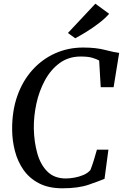

<svg xmlns="http://www.w3.org/2000/svg" viewBox="-20 -1008 663 1036"><path d="M316.5 8Q242.5 8 190.8 -18.8Q139 -45.5 107.2 -90.8Q75.5 -136 60.8 -192.2Q46 -248.5 45.5 -307Q44.5 -408 73.2 -489.8Q102 -571.5 154.5 -630Q207 -688.5 277.2 -720Q347.5 -751.5 429 -751.5Q497.5 -751.5 547.2 -738.5Q597 -725.5 623 -722.5L593 -537.5H523.5L515 -681.5Q500.5 -689.5 478 -696.2Q455.5 -703 415.5 -703Q349.5 -703 301.2 -667.2Q253 -631.5 221.8 -573.5Q190.5 -515.5 176 -447.2Q161.5 -379 162.5 -314Q164 -243 181 -181.5Q198 -120 235.5 -82.5Q273 -45 335.5 -45Q356 -45 381.5 -49.5Q407 -54 430.5 -64Q454 -74 468 -91Q477 -113.5 486.2 -143.2Q495.5 -173 503 -200.5H565L544 -43Q515 -31 459 -11.5Q403 8 316.5 8ZM346.5 -830 494.5 -988 569 -933.5Q546 -907.5 513.2 -882.5Q480.5 -857.5 446.5 -836.5Q412.5 -815.5 386 -801.5Z"/></svg>

Font: Merriweather Text Regular
Style: Italic
Weight: 400
Italic angle: -7.8°
Designer: Eben Sorkin
Foundry: Eben Sorkin
Version: Version 2.100; ttfautohint (v1.7.19-72a1) -l 8 -r 50 -G 200 